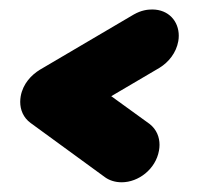

<svg xmlns="http://www.w3.org/2000/svg" viewBox="-20 -422 431 399"><path d="M296.2 -402.3C286.5 -402.3 273.7 -400.7 258.2 -392L62.9 -277.1C45.3 -266.3 27.6 -248 23 -221.8C22.4 -218 22 -214.2 22 -210.3C22 -193.9 28.4 -177.4 43.8 -166.3L198.6 -53.4C207.4 -47.2 219.1 -43.2 232.9 -43.2C267.7 -43.2 303.6 -70.4 310.4 -109.1C311.1 -113 311.5 -117 311.5 -121C311.5 -136.7 305.8 -152.7 290.9 -164.4L211.2 -222.1L311.5 -281.1C330.5 -292.8 346.2 -312.2 350.5 -336.4C351.2 -340.2 351.5 -344.1 351.5 -347.8C351.5 -377.5 330.7 -402.3 296.2 -402.3Z"/></svg>

Font: TudorRose
Style: BoldOblique
Weight: 500
Version: Version 001.000